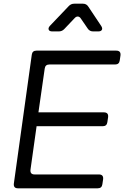

<svg xmlns="http://www.w3.org/2000/svg" viewBox="-20 -1019 672 1039"><path d="M77 0Q52 0 55 -26L152 -723Q155 -745 177 -745H609Q635 -745 632 -719L628 -692Q625 -670 603 -670H247Q225 -670 222 -648L188 -411H542Q568 -411 565 -385L561 -358Q558 -336 536 -336H178L145 -101Q142 -75 167 -75H515Q541 -75 538 -49L534 -22Q531 0 509 0ZM263 -849Q247 -849 243.5 -858.5Q240 -868 250 -879L352 -986Q364 -999 382 -999H429Q448 -999 458 -983L528 -878Q536 -865 531 -857Q526 -849 512 -849H484Q465 -849 455 -864L418 -918Q411 -929 401.5 -929.5Q392 -930 384 -921L328 -862Q316 -849 298 -849Z"/></svg>

Font: Pitagon Sans Text
Style: Italic
Weight: 400
Italic angle: -8°
Designer: Travis Tran
Foundry: Pitagon
Version: Version 1.001; ttfautohint (v1.8.4.7-5d5b);gftools[0.9.26]